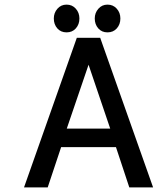

<svg xmlns="http://www.w3.org/2000/svg" viewBox="-20 -811 683 831"><path d="M390.1 -731Q390.1 -755.4 405.8 -773.2Q421.4 -791 445.3 -791Q469.7 -791 485.4 -773.4Q501 -755.9 501 -731Q501 -705.6 485.6 -688.2Q470.2 -670.9 445.3 -670.9Q420.4 -670.9 405.3 -688.2Q390.1 -705.6 390.1 -731ZM212.9 -731Q212.9 -755.4 228.5 -773.2Q244.1 -791 268.1 -791Q292.5 -791 308.1 -773.4Q323.7 -755.9 323.7 -731Q323.7 -705.6 308.3 -688.2Q293 -670.9 268.1 -670.9Q243.2 -670.9 228 -688.2Q212.9 -705.6 212.9 -731ZM539.6 0 481.9 -174.3H244.6L186.5 0H84L312.5 -647.5H413.6L642.6 0ZM363.3 -530.8 269 -254.4H457Z"/></svg>

Font: Meera Inimai
Style: Regular
Weight: 400
Version: 2.0.0+20160526